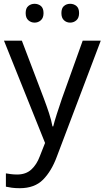

<svg xmlns="http://www.w3.org/2000/svg" viewBox="-20 -750 550 1010"><path d="M1 -536H95L211 -231Q226 -191 238 -154.5Q250 -118 256 -85H260Q266 -110 279 -150.5Q292 -191 306 -232L415 -536H510L279 74Q251 150 206.5 195Q162 240 84 240Q60 240 42 237.5Q24 235 11 232V162Q22 164 37.5 166Q53 168 70 168Q116 168 144.5 142Q173 116 189 73L217 2ZM115 -681Q115 -707 129 -718.5Q143 -730 162 -730Q181 -730 195 -718.5Q209 -707 209 -681Q209 -656 195 -643.5Q181 -631 162 -631Q143 -631 129 -643.5Q115 -656 115 -681ZM303 -681Q303 -707 316.5 -718.5Q330 -730 349 -730Q368 -730 382 -718.5Q396 -707 396 -681Q396 -656 382 -643.5Q368 -631 349 -631Q330 -631 316.5 -643.5Q303 -656 303 -681Z"/></svg>

Font: Noto Music
Style: Regular
Weight: 400
Designer: Monotype Design Team, Benjamin Yang
Foundry: Monotype Imaging Inc.
Version: Version 2.002; ttfautohint (v1.8.4.7-5d5b)